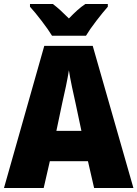

<svg xmlns="http://www.w3.org/2000/svg" viewBox="-20 -947 692 967"><path d="M410 -927Q389 -913 369.5 -895.5Q350 -878 327 -854Q304 -877 285 -894.5Q266 -912 246 -927H131V-913Q155 -887 189.5 -842Q224 -797 242 -767H413Q432 -799 465.5 -842.5Q499 -886 523 -913V-927ZM264 -288 293 -426Q302 -464 312 -512Q322 -560 327 -593Q332 -560 342.5 -509.5Q353 -459 361 -425L390 -288ZM652 0 447 -716H203L0 0H200L231 -135H423L454 0Z"/></svg>

Font: Noto Sans UI SemiCondensed Black
Style: Regular
Weight: 900
Width: 4
Designer: Monotype Design Team
Foundry: Monotype Imaging Inc.
Version: 1.001